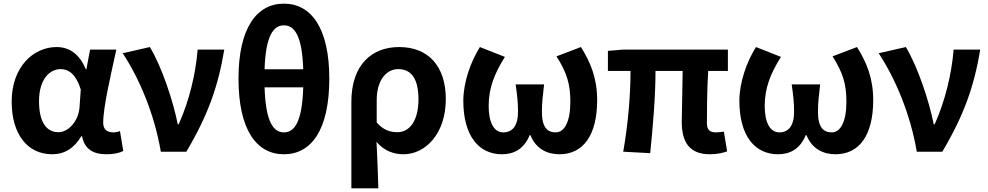

<svg xmlns="http://www.w3.org/2000/svg" viewBox="-20 -832 5416 1053"><path d="M266 14C334 14 387 -19 426 -85H430C444 -14 490 14 565 14C607 14 637 6 656 -4L638 -113C625 -108 612 -106 601 -106C569 -106 546 -121 546 -158C546 -248 589 -425 618 -560H474L454 -453H450C415 -539 356 -574 291 -574C161 -574 44 -463 44 -275C44 -93 133 14 266 14ZM300 -107C235 -107 194 -162 194 -277C194 -398 253 -453 312 -453C359 -453 398 -422 423 -341L416 -242C410 -168 356 -107 300 -107Z M862 0H1002C1123 -204 1177 -362 1210 -560H1064C1053 -425 1018 -280 960 -150H955C930 -277 867 -467 802 -574L653 -540C744 -402 827 -207 862 0Z M1643 -353C1637 -160 1594 -106 1537 -106C1481 -106 1437 -160 1431 -353ZM1431 -452C1437 -641 1482 -693 1537 -693C1593 -693 1637 -641 1643 -452ZM1537 -812C1387 -812 1288 -677 1288 -401C1288 -120 1387 14 1537 14C1688 14 1786 -120 1786 -401C1786 -676 1688 -812 1537 -812Z M1907 201H2055C2053 114 2049 37 2045 -54C2088 -3 2142 14 2193 14C2312 14 2425 -97 2425 -289C2425 -468 2330 -574 2169 -574C2021 -574 1907 -479 1907 -273ZM2160 -107C2123 -107 2085 -116 2046 -160V-283C2046 -390 2097 -453 2164 -453C2240 -453 2275 -394 2275 -287C2275 -165 2223 -107 2160 -107Z M2733 14C2799 14 2854 -15 2885 -91H2889C2919 -15 2982 14 3048 14C3180 14 3255 -92 3255 -283C3255 -403 3219 -490 3166 -574L3032 -523C3089 -433 3108 -371 3108 -274C3108 -163 3075 -106 3028 -106C2981 -106 2952 -134 2952 -219C2952 -270 2957 -305 2964 -369H2808C2817 -305 2821 -270 2821 -219C2821 -140 2789 -106 2740 -106C2688 -106 2660 -162 2660 -251C2660 -350 2692 -429 2749 -520L2612 -574C2560 -491 2521 -379 2521 -279C2521 -88 2605 14 2733 14Z M3873 14C3914 14 3947 6 3968 -2L3950 -110C3933 -108 3918 -106 3908 -106C3874 -106 3857 -118 3857 -157C3857 -191 3857 -337 3864 -443H3972V-560H3397L3314 -553V-443H3438C3438 -312 3425 -153 3398 0L3546 8C3561 -141 3575 -303 3575 -443H3724C3723 -342 3719 -204 3719 -164C3719 -55 3759 14 3873 14Z M4247 14C4313 14 4368 -15 4399 -91H4403C4433 -15 4496 14 4562 14C4694 14 4769 -92 4769 -283C4769 -403 4733 -490 4680 -574L4546 -523C4603 -433 4622 -371 4622 -274C4622 -163 4589 -106 4542 -106C4495 -106 4466 -134 4466 -219C4466 -270 4471 -305 4478 -369H4322C4331 -305 4335 -270 4335 -219C4335 -140 4303 -106 4254 -106C4202 -106 4174 -162 4174 -251C4174 -350 4206 -429 4263 -520L4126 -574C4074 -491 4035 -379 4035 -279C4035 -88 4119 14 4247 14Z M5008 0H5148C5269 -204 5323 -362 5356 -560H5210C5199 -425 5164 -280 5106 -150H5101C5076 -277 5013 -467 4948 -574L4799 -540C4890 -402 4973 -207 5008 0Z"/></svg>

Font: Noto Sans Japanese Bold
Style: Bold
Weight: 700
Designer: Ryoko NISHIZUKA (kana & ideographs); Paul D. Hunt (Latin, Greek & Cyrillic); Wenlong ZHANG (bopomofo); Sandoll Communica
Foundry: Adobe Systems Incorporated
Version: Version 1.000;PS 1;hotconv 1.0.78;makeotf.lib2.5.61930